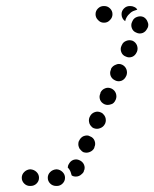

<svg xmlns="http://www.w3.org/2000/svg" viewBox="-20 -588 510 635"><path d="M52 0Q52 11 60 19Q68 27 79 27H81Q93 27 101 19Q109 11 109 0Q109 -11 101 -19Q93 -27 81 -28H79Q68 -27 60 -19Q52 -11 52 0ZM138 0Q138 11 146 19Q154 27 166 27H168Q179 27 187 19Q195 11 195 0Q195 -11 187 -19Q179 -27 168 -28H166Q154 -27 146 -19Q138 -11 138 0ZM206 -43 207 -44Q212 -55 222 -59Q233 -63 243 -58Q248 -56 252 -52Q256 -48 258 -43Q260 -38 260 -33Q260 -27 257 -22V-20Q254 -15 250 -12Q246 -8 241 -6Q236 -4 231 -4Q225 -4 220 -6Q219 -7 219 -7Q218 -8 217 -8Q216 -13 214 -18Q211 -27 204 -34Q204 -36 205 -39Q205 -41 206 -43ZM241 -101Q243 -95 247 -92Q250 -88 255 -85Q266 -81 276 -85Q287 -89 292 -99V-101Q297 -111 293 -122Q289 -133 278 -137Q273 -140 268 -140Q263 -140 257 -138Q252 -136 248 -132Q244 -128 242 -123L241 -122Q239 -117 239 -111Q239 -106 241 -101ZM276 -179Q278 -174 282 -170Q285 -166 290 -164Q301 -160 311 -164Q322 -168 327 -178L328 -180Q330 -185 330 -190Q330 -196 328 -201Q326 -206 322 -210Q319 -214 314 -216Q303 -221 293 -217Q282 -213 277 -202L276 -200Q274 -195 274 -190Q274 -185 276 -179ZM326 -243Q331 -241 336 -241Q341 -241 347 -243Q352 -244 356 -248Q360 -252 362 -257L363 -259Q367 -269 363 -280Q359 -290 349 -295Q338 -300 328 -296Q317 -292 312 -281V-279Q307 -269 311 -258Q315 -248 326 -243ZM361 -322Q371 -317 382 -321Q392 -325 397 -336L398 -338Q402 -348 398 -359Q394 -369 384 -374Q373 -379 363 -374Q352 -370 347 -360V-358Q342 -348 346 -337Q350 -327 361 -322ZM396 -401Q406 -396 417 -400Q427 -404 432 -415L433 -417Q437 -427 433 -438Q429 -448 419 -453Q408 -457 398 -453Q387 -449 383 -439L382 -437Q377 -427 381 -416Q385 -405 396 -401ZM431 -480Q441 -475 452 -479Q462 -483 467 -494L468 -495Q473 -506 468 -516Q464 -527 454 -532Q444 -536 433 -532Q422 -528 418 -518L417 -516Q412 -506 416 -495Q420 -484 431 -480ZM296 -541Q296 -552 304 -560Q312 -568 323 -568H325Q336 -568 344 -560Q352 -552 352 -541Q352 -530 344 -522Q336 -513 325 -513H323Q312 -513 304 -522Q296 -530 296 -541ZM425 -553Q430 -555 434 -556Q431 -562 424 -565Q418 -568 411 -568H409Q398 -568 390 -560Q382 -552 382 -541Q382 -534 385 -528Q388 -522 394 -518Q395 -522 396 -525L397 -527Q401 -536 408 -542Q415 -550 425 -553Z"/></svg>

Font: FRB American Cursive Guidelines Dotted Ultra
Style: Bold Italic
Weight: 1000
Italic angle: -25°
Version: Version 2.0;Modular Font Editor K font №1